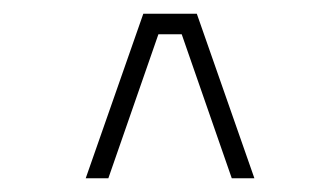

<svg xmlns="http://www.w3.org/2000/svg" viewBox="-20 -820 490 280"><path d="M318 -560 245 -770H211L138 -560H105L189 -800H267L351 -560Z"/></svg>

Font: League Mono Condensed Thin
Style: Regular
Weight: 100
Width: 1
Designer: Tyler Finck
Foundry: The League of Moveable Type / Tyler Finck
Version: Version 2.210